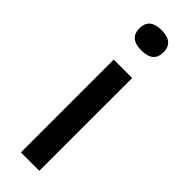

<svg xmlns="http://www.w3.org/2000/svg" viewBox="-260 -782 795 795"><g transform="rotate(45 137.0 -385.0)"><path d="M83 0V-543.5H191V0ZM137 -651Q66.5 -651 66.5 -710.5Q66.5 -770 137 -770Q207.5 -770 207.5 -710.5Q207.5 -651 137 -651Z"/></g></svg>

Font: Encode Sans Expanded Medium
Style: Regular
Weight: 500
Width: 7
Designer: Multiple Designers
Foundry: Impallari Type
Version: Version 3.000; ttfautohint (v1.8.3) -l 8 -r 50 -G 200 -x 14 